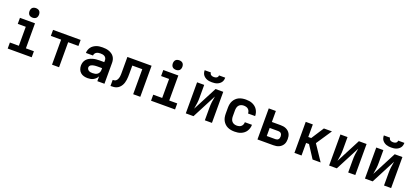

<svg xmlns="http://www.w3.org/2000/svg" viewBox="44 -1881 6512 3021"><g transform="rotate(20 3300.0 -371.0)"><path d="M99 0V-101H249V-419H115V-520H367V-101H501V0ZM300 -590Q284 -590 268 -595Q252 -600 241 -611Q230 -622 225 -638Q220 -654 220 -670Q220 -686 225 -702Q230 -718 241 -729Q252 -740 268 -745Q284 -750 300 -750Q316 -750 332 -745Q348 -740 359 -729Q370 -718 375 -702Q380 -686 380 -670Q380 -654 375 -638Q370 -622 359 -611Q348 -600 332 -595Q316 -590 300 -590Z M841 0V-419H669V-520H1131V-419H959V0Z M1439 8Q1407 8 1375.5 0Q1344 -8 1320 -29Q1296 -50 1284.5 -80.5Q1273 -111 1273 -143Q1273 -171 1282 -199Q1291 -227 1310.5 -248.5Q1330 -270 1355.5 -283.5Q1381 -297 1408.5 -305Q1436 -313 1464.5 -316Q1493 -319 1522 -319H1600V-352Q1600 -370 1591.5 -386Q1583 -402 1567.5 -411.5Q1552 -421 1534 -424Q1516 -427 1498 -427Q1481 -427 1464 -424Q1447 -421 1432 -412.5Q1417 -404 1407.5 -388.5Q1398 -373 1398 -356H1279Q1279 -356 1279 -356Q1279 -356 1279 -356Q1279 -382 1287.5 -407.5Q1296 -433 1311.5 -453.5Q1327 -474 1349 -489Q1371 -504 1395.5 -513Q1420 -522 1446 -525Q1472 -528 1498 -528Q1525 -528 1551.5 -525Q1578 -522 1603.5 -513Q1629 -504 1651.5 -489Q1674 -474 1689.5 -452.5Q1705 -431 1712 -405Q1719 -379 1719 -352V0H1600V-81Q1589 -59 1571.5 -41.5Q1554 -24 1532.5 -12.5Q1511 -1 1487 3.5Q1463 8 1439 8ZM1486 -93Q1507 -93 1528 -97.5Q1549 -102 1566 -115Q1583 -128 1591.5 -148Q1600 -168 1600 -189V-218H1522Q1509 -218 1495.5 -217Q1482 -216 1469 -214Q1456 -212 1443 -208.5Q1430 -205 1418.5 -198Q1407 -191 1399.5 -179.5Q1392 -168 1392 -155Q1392 -139 1401 -125.5Q1410 -112 1424 -104.5Q1438 -97 1454 -95Q1470 -93 1486 -93Z M1820 0V-101Q1834 -101 1848 -104Q1862 -107 1873 -115.5Q1884 -124 1891.5 -136Q1899 -148 1903.5 -161.5Q1908 -175 1910 -189Q1912 -203 1913 -217Q1914 -231 1914 -245Q1914 -259 1914 -273Q1914 -275 1914 -277Q1914 -279 1914 -281V-520H2319V0H2200V-419H2033V-281Q2033 -255 2032 -229.5Q2031 -204 2027.5 -178.5Q2024 -153 2016.5 -128.5Q2009 -104 1996 -82Q1983 -60 1964 -42Q1945 -24 1921 -14Q1897 -4 1871.5 -2Q1846 0 1820 0Z M2499 0V-101H2649V-419H2515V-520H2767V-101H2901V0ZM2700 -590Q2684 -590 2668 -595Q2652 -600 2641 -611Q2630 -622 2625 -638Q2620 -654 2620 -670Q2620 -686 2625 -702Q2630 -718 2641 -729Q2652 -740 2668 -745Q2684 -750 2700 -750Q2716 -750 2732 -745Q2748 -740 2759 -729Q2770 -718 2775 -702Q2780 -686 2780 -670Q2780 -654 2775 -638Q2770 -622 2759 -611Q2748 -600 2732 -595Q2716 -590 2700 -590Z M3081 0V-520H3200V-312Q3200 -287 3199 -262Q3198 -237 3194.5 -212.5Q3191 -188 3186.5 -163.5Q3182 -139 3179 -114L3390 -520H3519V0H3400V-208Q3400 -233 3401 -258Q3402 -283 3405.5 -307.5Q3409 -332 3413.5 -356.5Q3418 -381 3421 -406L3210 0ZM3300 -600Q3279 -600 3258 -602.5Q3237 -605 3217.5 -612Q3198 -619 3180.5 -631.5Q3163 -644 3150.5 -661Q3138 -678 3133 -698.5Q3128 -719 3128 -740H3232Q3232 -728 3237.5 -717Q3243 -706 3253.5 -699.5Q3264 -693 3276 -690.5Q3288 -688 3300 -688Q3312 -688 3324 -690.5Q3336 -693 3346.5 -699.5Q3357 -706 3362.5 -717Q3368 -728 3368 -740H3472Q3472 -719 3467 -698.5Q3462 -678 3449.5 -661Q3437 -644 3419.5 -631.5Q3402 -619 3382.5 -612Q3363 -605 3342 -602.5Q3321 -600 3300 -600Z M3898 8Q3868 8 3838.5 3Q3809 -2 3782 -14.5Q3755 -27 3733.5 -48Q3712 -69 3698 -95Q3684 -121 3678.5 -150.5Q3673 -180 3673 -210V-310Q3673 -340 3678.5 -369.5Q3684 -399 3698 -425Q3712 -451 3733.5 -472Q3755 -493 3782 -505.5Q3809 -518 3838.5 -523Q3868 -528 3898 -528Q3925 -528 3953 -524Q3981 -520 4006.5 -509Q4032 -498 4054 -480.5Q4076 -463 4091 -439Q4106 -415 4113.5 -388Q4121 -361 4121 -333Q4121 -333 4121 -333Q4121 -333 4121 -333H4002Q4002 -333 4002 -333Q4002 -333 4002 -333Q4002 -353 3994.5 -372Q3987 -391 3972 -404Q3957 -417 3937 -422Q3917 -427 3898 -427Q3875 -427 3853.5 -419Q3832 -411 3817.5 -394Q3803 -377 3797.5 -354.5Q3792 -332 3792 -310V-210Q3792 -188 3797.5 -165.5Q3803 -143 3817.5 -126Q3832 -109 3853.5 -101Q3875 -93 3898 -93Q3917 -93 3937 -98Q3957 -103 3972 -116Q3987 -129 3994.5 -148Q4002 -167 4002 -187Q4002 -187 4002 -187Q4002 -187 4002 -187H4121Q4121 -187 4121 -187Q4121 -187 4121 -187Q4121 -159 4113.5 -132Q4106 -105 4091 -81Q4076 -57 4054 -39.5Q4032 -22 4006.5 -11Q3981 0 3953 4Q3925 8 3898 8Z M4281 0V-520H4400V-336H4546Q4570 -336 4593 -332.5Q4616 -329 4637.5 -319.5Q4659 -310 4677 -294.5Q4695 -279 4706.5 -258.5Q4718 -238 4722.5 -215Q4727 -192 4727 -168Q4727 -145 4722.5 -121.5Q4718 -98 4706.5 -78Q4695 -58 4677 -42Q4659 -26 4637.5 -16.5Q4616 -7 4593 -3.5Q4570 0 4546 0ZM4400 -101H4546Q4559 -101 4571.5 -105.5Q4584 -110 4592.5 -119.5Q4601 -129 4604.5 -142Q4608 -155 4608 -168Q4608 -181 4604.5 -194Q4601 -207 4592.5 -217Q4584 -227 4571.5 -231.5Q4559 -236 4546 -236H4400Z M4900 0V-520H5019V-310H5068L5204 -520H5339L5165 -260L5339 0H5204L5068 -210H5019V0Z M5481 0V-520H5600V-312Q5600 -287 5599 -262Q5598 -237 5594.5 -212.5Q5591 -188 5586.5 -163.5Q5582 -139 5579 -114L5790 -520H5919V0H5800V-208Q5800 -233 5801 -258Q5802 -283 5805.5 -307.5Q5809 -332 5813.5 -356.5Q5818 -381 5821 -406L5610 0Z M6081 0V-520H6200V-312Q6200 -287 6199 -262Q6198 -237 6194.5 -212.5Q6191 -188 6186.5 -163.5Q6182 -139 6179 -114L6390 -520H6519V0H6400V-208Q6400 -233 6401 -258Q6402 -283 6405.5 -307.5Q6409 -332 6413.5 -356.5Q6418 -381 6421 -406L6210 0ZM6300 -600Q6279 -600 6258 -602.5Q6237 -605 6217.5 -612Q6198 -619 6180.5 -631.5Q6163 -644 6150.5 -661Q6138 -678 6133 -698.5Q6128 -719 6128 -740H6232Q6232 -728 6237.5 -717Q6243 -706 6253.5 -699.5Q6264 -693 6276 -690.5Q6288 -688 6300 -688Q6312 -688 6324 -690.5Q6336 -693 6346.5 -699.5Q6357 -706 6362.5 -717Q6368 -728 6368 -740H6472Q6472 -719 6467 -698.5Q6462 -678 6449.5 -661Q6437 -644 6419.5 -631.5Q6402 -619 6382.5 -612Q6363 -605 6342 -602.5Q6321 -600 6300 -600Z"/></g></svg>

Font: Iosevka Custom Extended
Style: Bold
Weight: 700
Width: 7
Monospace: yes
Designer: Belleve Invis
Foundry: Belleve Invis
Version: Version 11.2.4; ttfautohint (v1.8.4)